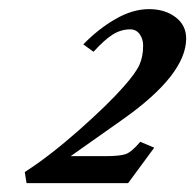

<svg xmlns="http://www.w3.org/2000/svg" viewBox="-20 -665 438 431"><path d="M39.6 -253.9 35.6 -278.8Q91.3 -314.5 157 -372.6Q222.7 -430.7 257.8 -470.7Q284.7 -501 293 -519.5Q301.3 -538.1 301.3 -562.5Q301.3 -577.6 293.5 -588.4Q285.6 -599.1 272.5 -599.1Q251.5 -599.1 232.9 -587.4Q214.4 -575.7 189.9 -548.8L167 -565.4Q200.7 -600.1 239.3 -622.3Q277.8 -644.5 314.5 -644.5Q350.1 -644.5 374 -626.5Q397.9 -608.4 397.9 -578.6Q397.9 -497.6 256.3 -397.5L138.7 -314.5H216.8Q249 -314.5 262.2 -319.1Q275.4 -323.7 294.9 -346.7L326.2 -333.5L267.6 -253.9Z"/></svg>

Font: Elstob 6pt SemiBold
Style: Italic
Weight: 600
Italic angle: -20°
Designer: Peter S. Baker
Version: Version 1.015